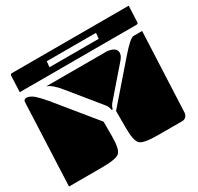

<svg xmlns="http://www.w3.org/2000/svg" viewBox="-136 -790 967 939"><g transform="rotate(-30 347.5 -320.0)"><path d="M0 -10 20 -475Q21 -490 35 -490H41Q59 -487 77 -471.5Q95 -456 124 -422L305 -200V-120Q305 -45 285.5 -27.5Q266 -10 185 -10ZM384 -120V-215L563 -421Q621 -488 640 -490H690L670 -40Q669 -27 660.5 -18.5Q652 -10 640 -10H504Q423 -10 403.5 -27.5Q384 -45 384 -120ZM148 -490H490Q542 -485 542 -453Q542 -437 527 -419L390 -261Q377 -246 374 -230H368Q365 -250 355 -262L215 -434Q177 -481 148 -490ZM22 -530 26 -620Q26 -630 36 -630H695L691 -540Q691 -530 681 -530ZM209 -563H487L490 -595H212Z"/></g></svg>

Font: PrimecolorCV1
Style: Medium
Weight: 500
Designer: gluk
Foundry: gluk
Version: Version 0.672